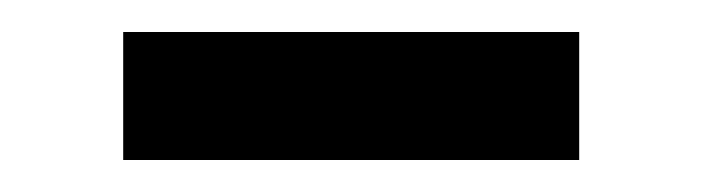

<svg xmlns="http://www.w3.org/2000/svg" viewBox="-20 -321 439 120"><path d="M57 -221V-301H342V-221Z"/></svg>

Font: Anek Tamil Medium
Style: Regular
Weight: 500
Designer: Aadarsh Rajan (Tamil), Yesha Goshar (Latin)
Foundry: Ek Type
Version: Version 1.003